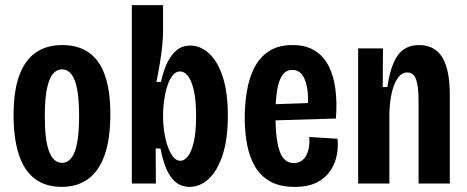

<svg xmlns="http://www.w3.org/2000/svg" viewBox="-20 -717 1825 750"><path d="M221 13Q157 13 115 -19.5Q73 -52 53 -115Q33 -178 33 -267Q33 -361 55 -421.5Q77 -482 119.5 -511.5Q162 -541 223 -541Q286 -541 327.5 -511.5Q369 -482 390 -422.5Q411 -363 411 -271Q411 -175 389 -112Q367 -49 324.5 -18Q282 13 221 13ZM222 -81Q244 -81 259 -100Q274 -119 281.5 -159.5Q289 -200 289 -263Q289 -328 281.5 -368Q274 -408 259 -427Q244 -446 222 -446Q201 -446 186 -427.5Q171 -409 163 -369Q155 -329 155 -262Q155 -169 172 -125Q189 -81 222 -81Z M721 13Q686 13 663 -8.5Q640 -30 627 -64Q614 -98 607 -137H588L589 0H495V-266V-697H617V-593Q617 -572 614 -541Q611 -510 605 -473Q599 -436 591 -397H609Q618 -441 633.5 -472.5Q649 -504 671 -521.5Q693 -539 723 -539Q763 -539 796.5 -508.5Q830 -478 850 -417.5Q870 -357 870 -265Q870 -174 849.5 -111.5Q829 -49 795 -18Q761 13 721 13ZM685 -89Q700 -89 714 -106.5Q728 -124 737 -162.5Q746 -201 746 -263Q746 -326 737 -364.5Q728 -403 714 -420.5Q700 -438 683 -438Q668 -438 657 -425.5Q646 -413 638 -393.5Q630 -374 625.5 -350.5Q621 -327 619 -306.5Q617 -286 617 -272V-257Q617 -234 621 -205Q625 -176 633.5 -150Q642 -124 654.5 -106.5Q667 -89 685 -89Z M1131 13Q1073 13 1035 -8.5Q997 -30 975.5 -67.5Q954 -105 945 -153.5Q936 -202 936 -257Q936 -310 944.5 -361Q953 -412 973.5 -452.5Q994 -493 1030.5 -517Q1067 -541 1123 -541Q1175 -541 1210 -519Q1245 -497 1264.5 -458Q1284 -419 1290.5 -366.5Q1297 -314 1292 -254L1027 -246V-309L1200 -315L1182 -287Q1186 -343 1179 -377.5Q1172 -412 1158 -428Q1144 -444 1122 -444Q1098 -444 1083.5 -424Q1069 -404 1062.5 -364.5Q1056 -325 1056 -266Q1056 -175 1072 -127.5Q1088 -80 1128 -80Q1142 -80 1154 -86.5Q1166 -93 1174 -106Q1182 -119 1186 -138Q1190 -157 1188 -182L1298 -175Q1302 -146 1296 -113Q1290 -80 1271.5 -51.5Q1253 -23 1219 -5Q1185 13 1131 13Z M1379 0V-339V-528H1476L1475 -377H1493Q1502 -437 1518 -473Q1534 -509 1558.5 -525Q1583 -541 1616 -541Q1679 -541 1708 -492.5Q1737 -444 1737 -348V0H1615V-323Q1615 -381 1605 -407.5Q1595 -434 1571 -434Q1550 -434 1534.5 -413Q1519 -392 1510.5 -355.5Q1502 -319 1501 -271V0Z"/></svg>

Font: Bricolage Grotesque 24pt Condensed SemiBold
Style: Regular
Weight: 600
Width: 3
Designer: Mathieu Triay
Foundry: Atelier Triay
Version: Version 1.001;gftools[0.9.33.dev8+g029e19f]